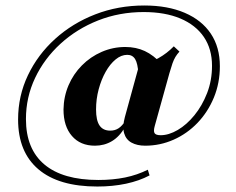

<svg xmlns="http://www.w3.org/2000/svg" viewBox="-20 -559 873 709"><path d="M339.5 129.8Q196.8 129.8 121.8 66.1Q46.8 2.4 46.8 -117.7Q46.8 -204.8 83.1 -281Q119.4 -357.3 183.5 -415.3Q247.6 -473.4 331.9 -506Q416.1 -538.7 512.9 -538.7Q599.2 -538.7 662.1 -511.7Q725 -484.7 758.5 -434.7Q791.9 -384.7 791.9 -314.5Q791.9 -252.4 769.8 -198.8Q747.6 -145.2 709.3 -105.2Q671 -65.3 621 -43.1Q571 -21 516.1 -21Q486.3 -21 465.7 -32.3Q445.2 -43.5 438.3 -67.3Q431.5 -91.1 441.1 -126.6L492.7 -314.5Q533.9 -326.6 565.3 -344.4Q596.8 -362.1 621.8 -387.9L642.7 -368.5Q633.9 -358.9 627.8 -348.8Q621.8 -338.7 616.9 -325Q612.1 -311.3 605.6 -288.7L551.6 -94.4Q546 -75 550.8 -67.3Q555.6 -59.7 573.4 -59.7Q603.2 -59.7 636.3 -79Q669.4 -98.4 698 -133.5Q726.6 -168.5 744.8 -215.3Q762.9 -262.1 762.9 -316.1Q762.9 -378.2 732.7 -422.6Q702.4 -466.9 646 -490.7Q589.5 -514.5 510.5 -514.5Q421 -514.5 342.3 -483.5Q263.7 -452.4 203.6 -397.6Q143.5 -342.7 109.7 -271.4Q75.8 -200 75.8 -119.4Q75.8 -8.9 144 48.4Q212.1 105.6 343.5 105.6Q396.8 105.6 441.9 96.4Q487.1 87.1 525.8 67.7L532.3 88.7Q494.4 108.9 445.2 119.4Q396 129.8 339.5 129.8ZM330.6 -21Q276.6 -21 245.6 -56.9Q214.5 -92.7 214.5 -154.8Q215.3 -202.4 233.1 -244Q250.8 -285.5 282.3 -317.3Q313.7 -349.2 355.2 -367.3Q396.8 -385.5 442.7 -385.5Q482.3 -385.5 514.5 -370.6Q546.8 -355.6 578.2 -321.8L491.1 -286.3Q488.7 -325 479 -340.7Q469.4 -356.5 450 -356.5Q427.4 -356.5 406.9 -339.5Q386.3 -322.6 370.2 -294Q354 -265.3 344.4 -229.4Q334.7 -193.5 334.7 -154.8Q334.7 -114.5 347.6 -95.6Q360.5 -76.6 387.1 -76.6Q404.8 -76.6 418.1 -85.5Q431.5 -94.4 443.5 -113.7L441.9 -90.3Q421.8 -54.8 393.5 -37.9Q365.3 -21 330.6 -21Z"/></svg>

Font: Playfair 5pt SemiExpanded Light Black
Style: Italic
Weight: 900
Italic angle: -15.6°
Version: Version 2.001;gftools[0.9.30]